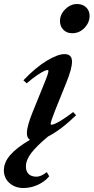

<svg xmlns="http://www.w3.org/2000/svg" viewBox="-84 -697 471 966"><path d="M278.8 -529.8Q252 -529.8 234.9 -547.1Q217.8 -564.5 217.8 -590.8Q217.8 -624.5 244.4 -650.6Q271 -676.8 303.7 -676.8Q331.5 -676.8 349.1 -660.2Q366.7 -643.6 366.7 -617.2Q366.7 -583.5 341.1 -556.6Q315.4 -529.8 278.8 -529.8ZM33.7 249Q-7.8 249 -36.1 224.1Q-64.5 199.2 -64.5 159.7Q-64.5 120.1 -32.5 83Q-0.5 45.9 66.9 6.3Q51.3 -2.4 51.3 -26.9Q51.3 -62.5 81.1 -135.3L136.2 -271Q159.7 -327.1 159.7 -340.3Q159.7 -344.7 155.8 -344.7Q149.9 -344.7 138.2 -339.6Q126.5 -334.5 102.5 -318.4Q78.6 -302.2 50.3 -277.8L33.7 -293Q96.7 -358.9 151.9 -391.8Q207 -424.8 240.2 -424.8Q278.3 -424.8 278.3 -387.2Q278.3 -351.6 249.5 -280.8L191.4 -136.7Q170.9 -85 170.9 -73.2Q170.9 -69.3 174.3 -69.3Q180.2 -69.3 191.9 -74Q203.6 -78.6 228.3 -94Q252.9 -109.4 284.2 -133.3L298.8 -117.2Q223.1 -43.5 155.3 -8.8H156.2Q99.6 38.1 73 73.2Q46.4 108.4 46.4 140.6Q46.4 165.5 60.3 178.7Q74.2 191.9 99.6 191.9Q123 191.9 151.4 168.9L163.6 189.9Q142.1 216.3 106.7 232.7Q71.3 249 33.7 249Z"/></svg>

Font: Elstob 18pt
Style: Bold Italic
Weight: 700
Italic angle: -20°
Designer: Peter S. Baker
Version: Version 1.015